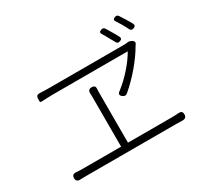

<svg xmlns="http://www.w3.org/2000/svg" viewBox="-160 -1047 1301 1233"><g transform="rotate(-30 490.0 -430.5)"><path d="M757 -746C747 -763 738 -778 729 -792C722 -802 714 -803 703 -799C687 -794 684 -786 693 -772C701 -759 709 -746 716 -732C725 -717 734 -701 742 -686C748 -673 757 -670 770 -675C785 -680 789 -689 781 -703C774 -717 766 -731 757 -746ZM874 -774C864 -790 855 -805 846 -818C840 -827 832 -830 821 -826C805 -821 801 -812 811 -798C818 -786 826 -774 834 -761C843 -745 852 -730 859 -714C865 -702 874 -698 887 -703C902 -708 906 -717 899 -731C891 -745 883 -760 874 -774ZM495 -642C377 -642 261 -642 226 -642C203 -642 180 -643 158 -644C139 -645 130 -637 130 -618C130 -599 125 -590 144 -591C165 -592 204 -594 228 -594C261 -594 378 -594 498 -594C618 -594 741 -594 781 -594C745 -530 679 -454 609 -400C591 -388 590 -375 608 -362C620 -353 632 -354 643 -364C722 -431 797 -521 839 -594C842 -599 845 -604 848 -608C855 -616 853 -626 845 -633L841 -636C831 -643 817 -646 807 -644C798 -643 788 -642 778 -642C734 -642 613 -642 495 -642ZM489 -268V-452C489 -462 489 -471 490 -480C492 -500 485 -510 464 -510C445 -510 436 -499 437 -480C438 -471 438 -461 438 -452V-85H158C141 -85 125 -85 107 -87C86 -89 75 -81 75 -60C75 -40 86 -32 106 -33C124 -34 141 -34 158 -34H487H816C827 -34 843 -34 860 -33C881 -32 894 -40 894 -61C894 -82 884 -89 863 -87C848 -86 833 -85 816 -85H489Z"/></g></svg>

Font: GenSenRounded2 TW L
Style: Regular
Weight: 300
Version: Version 2.100;PS 2.1;hotconv 16.6.51;makeotf.lib2.5.65220 DE